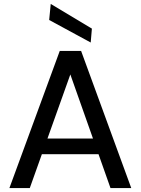

<svg xmlns="http://www.w3.org/2000/svg" viewBox="-20 -960 718 980"><path d="M28 0 285 -700H394L650 0H544L339 -580L132 0ZM144 -173 172 -253H501L528 -173ZM443 -743 231 -858 239 -940 449 -814Z"/></svg>

Font: DMSans_18ptMedium
Style: Regular
Weight: 500
Designer: Colophon Foundry, Jonny Pinhorn
Foundry: Colophon Foundry
Version: Version 4.004;gftools[0.9.30]